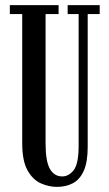

<svg xmlns="http://www.w3.org/2000/svg" viewBox="-20 -720 428 752"><path d="M203 12Q171.5 12 140.2 -1.8Q109 -15.5 88 -52.5Q67 -89.5 67 -159.5V-665H18.5V-700H209.5V-665H158.5V-159Q158.5 -88 175.5 -58.5Q192.5 -29 223.5 -29Q249.5 -29 268.8 -53.8Q288 -78.5 288 -150V-665H245V-700H370.5V-665H323.5V-145Q323.5 -85 308 -50.8Q292.5 -16.5 265.2 -2.2Q238 12 203 12Z"/></svg>

Font: Imbue 10pt Medium
Style: Regular
Weight: 500
Designer: Tyler Finck
Foundry: Etcetera Type Company
Version: Version 1.102; ttfautohint (v1.8.3)